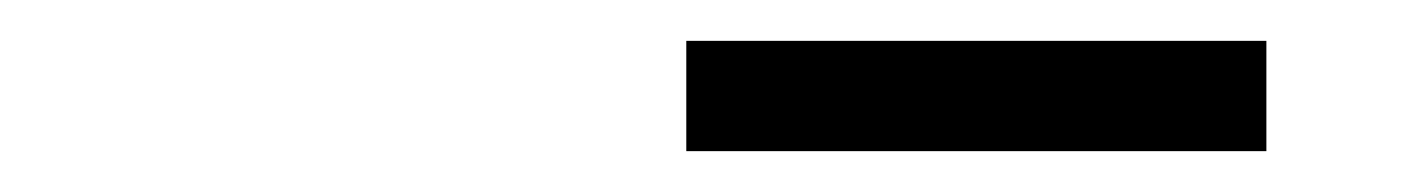

<svg xmlns="http://www.w3.org/2000/svg" viewBox="-20 -735 690 94"><path d="M316 -661V-715H600V-661Z"/></svg>

Font: Azeret Mono Thin ExtraLight
Style: Regular
Weight: 250
Version: Version 1.002